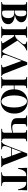

<svg xmlns="http://www.w3.org/2000/svg" viewBox="2221 -2983 776 5258"><g transform="rotate(90 2609.0 -354.0)"><path d="M642.1 -193.8Q642.1 -101.1 569.1 -50.5Q496.1 0 366.2 0H34.2V-20Q66.9 -22 82.5 -28.1Q98.1 -34.2 103.5 -51Q108.9 -67.9 108.9 -106V-602.1Q108.9 -640.1 103.5 -657Q98.1 -673.8 82.5 -679.9Q66.9 -686 34.2 -688V-708H342.8Q462.9 -707 526.4 -664.1Q589.8 -621.1 589.8 -549.8Q589.8 -492.2 539.3 -442.1Q488.8 -392.1 390.1 -374V-372.1Q520 -361.8 581.1 -312Q642.1 -262.2 642.1 -193.8ZM268.1 -602.1V-376H311Q376 -376 402.1 -420.4Q428.2 -464.8 428.2 -539.1Q428.2 -613.8 404.5 -650.9Q380.9 -688 330.1 -688Q303.2 -688 290.5 -680.9Q277.8 -673.8 272.9 -656Q268.1 -638.2 268.1 -602.1ZM476.1 -198.2Q476.1 -276.9 436 -317.9Q396 -358.9 310.1 -358.9H268.1V-106Q268.1 -69.8 272.9 -53Q277.8 -36.1 292.5 -29.5Q307.1 -22.9 336.9 -22.9Q476.1 -22.9 476.1 -198.2Z M1396 -20V0H1112.8V-20Q1141.1 -22 1153.6 -25.9Q1166 -29.8 1166 -40Q1166 -47.9 1154.8 -64.9L1009.8 -299.8Q989.7 -332 976.3 -343Q962.9 -354 939.9 -356V-106Q939.9 -67.9 945.3 -51Q950.7 -34.2 965.8 -28.1Q981 -22 1014.6 -20V0H706.1V-20Q738.8 -22 754.4 -28.1Q770 -34.2 775.4 -51Q780.8 -67.9 780.8 -106V-602.1Q780.8 -640.1 775.4 -657Q770 -673.8 754.4 -679.9Q738.8 -686 706.1 -688V-708H1014.6V-688Q981 -686 965.8 -679.9Q950.7 -673.8 945.3 -657Q939.9 -640.1 939.9 -602.1V-377Q980 -378.9 1012.9 -400.9Q1045.9 -422.9 1087.9 -471.2L1147 -542Q1192.9 -595.2 1192.9 -634.8Q1192.9 -659.2 1173.3 -673.1Q1153.8 -687 1118.7 -689V-708H1360.8V-689Q1280.8 -669.9 1215.8 -592.8L1090.8 -443.8L1323.7 -81.1Q1338.9 -58.1 1355 -43.9Q1371.1 -29.8 1396 -20Z M1647.9 -558.1 1509.8 -199.2Q1481.9 -127 1481.9 -87.9Q1481.9 -50.8 1504.4 -36.4Q1526.9 -22 1570.8 -20V0H1370.6V-20Q1419.9 -28.8 1456.5 -125L1684.6 -710H1753.9L1996.6 -84Q2009.8 -50.8 2026.9 -35.9Q2043.9 -21 2059.6 -20V0H1755.9V-20Q1793.9 -22 1809.8 -29.5Q1825.7 -37.1 1825.7 -56.2Q1825.7 -74.2 1814 -104Z M3089.8 -359.9Q3089.8 -250 3047.4 -165Q3004.9 -80.1 2929.2 -33Q2853.5 14.2 2757.8 14.2Q2658.7 14.2 2584.2 -28.3Q2509.8 -70.8 2468.8 -151.4Q2427.7 -231.9 2426.8 -344.2H2320.8V-106Q2320.8 -67.9 2326.2 -51Q2331.5 -34.2 2346.7 -28.1Q2361.8 -22 2395.5 -20V0H2086.9V-20Q2119.6 -22 2135.3 -28.1Q2150.9 -34.2 2156.2 -51Q2161.6 -67.9 2161.6 -106V-602.1Q2161.6 -640.1 2156.2 -657Q2150.9 -673.8 2135.3 -679.9Q2119.6 -686 2086.9 -688V-708H2395.5V-688Q2361.8 -686 2346.7 -679.9Q2331.5 -673.8 2326.2 -657Q2320.8 -640.1 2320.8 -602.1V-363.8H2426.8Q2429.7 -470.2 2472.7 -551.5Q2515.6 -632.8 2590.1 -677.5Q2664.6 -722.2 2758.8 -722.2Q2857.9 -722.2 2932.9 -679.2Q3007.8 -636.2 3048.8 -554.7Q3089.8 -473.1 3089.8 -359.9ZM2923.8 -356Q2923.8 -460 2901.4 -539.1Q2878.9 -618.2 2840.3 -661.1Q2801.8 -704.1 2754.9 -704.1Q2705.6 -704.1 2669.2 -659.7Q2632.8 -615.2 2612.8 -535.2Q2592.8 -455.1 2592.8 -352.1Q2592.8 -248 2615.2 -168.9Q2637.7 -89.8 2676.3 -46.9Q2714.8 -3.9 2761.7 -3.9Q2809.6 -3.9 2846.7 -48.3Q2883.8 -92.8 2903.8 -172.9Q2923.8 -252.9 2923.8 -356Z M3774.9 -602.1V-106Q3774.9 -67.9 3780.3 -51Q3785.6 -34.2 3800.8 -28.1Q3815.9 -22 3849.6 -20V0H3508.8V-22Q3555.7 -22.9 3577.1 -29.1Q3598.6 -35.2 3607.2 -53.5Q3615.7 -71.8 3615.7 -111.8V-306.2Q3583 -292 3530.5 -281Q3478 -270 3423.8 -270Q3332 -270 3275.9 -305.2Q3241.7 -326.2 3228.8 -358.2Q3215.8 -390.1 3215.8 -444.8V-606.9Q3215.8 -641.1 3209.7 -657.5Q3203.6 -673.8 3188.2 -680.4Q3172.9 -687 3142.6 -688V-708H3443.8V-688Q3415 -687 3400.9 -680.4Q3386.7 -673.8 3380.9 -657.5Q3375 -641.1 3375 -606.9V-417Q3375 -374 3381.8 -350.1Q3388.7 -326.2 3410.2 -314Q3431.6 -301.8 3473.6 -301.8Q3512.7 -301.8 3550.3 -308.3Q3587.9 -314.9 3615.7 -325.2V-602.1Q3615.7 -640.1 3610.4 -657Q3605 -673.8 3589.4 -679.9Q3573.7 -686 3541 -688V-708H3849.6V-688Q3815.9 -686 3800.8 -679.9Q3785.6 -673.8 3780.3 -657Q3774.9 -640.1 3774.9 -602.1Z M4556.6 -20V0H4252.9V-20Q4291 -22 4306.9 -29.5Q4322.8 -37.1 4322.8 -56.2Q4322.8 -74.2 4311 -104L4251 -268.1H4032.7L4006.8 -199.2Q3979 -127 3979 -87.9Q3979 -50.8 4001.5 -36.4Q4023.9 -22 4067.9 -20V0H3867.7V-20Q3917 -28.8 3953.6 -125L4181.6 -710H4251L4493.7 -84Q4506.8 -50.8 4523.9 -35.9Q4541 -21 4556.6 -20ZM4243.7 -288.1 4145 -558.1 4041 -288.1Z M5184.6 -538.1Q5184.6 -491.2 5188 -461.9H5165Q5140.6 -585 5099.1 -635Q5057.6 -685.1 4985.8 -685.1H4962.9V-113.8Q4962.9 -71.8 4971.4 -53Q4980 -34.2 5001.5 -27.6Q5022.9 -21 5069.8 -20V0H4696.8V-20Q4743.7 -21 4765.1 -27.6Q4786.6 -34.2 4795.2 -53Q4803.7 -71.8 4803.7 -113.8V-685.1H4781.7Q4733.9 -685.1 4700.4 -664.1Q4667 -643.1 4642.8 -594.5Q4618.7 -545.9 4601.6 -461.9H4578.6Q4582 -491.2 4582 -538.1Q4582 -612.8 4574.7 -708H5191.9Q5184.6 -612.8 5184.6 -538.1Z"/></g></svg>

Font: Neothic
Style: Regular
Weight: 400
Designer: Vasily Draigo aka Daymarius
Foundry: Vasily Draigo aka Daymarius
Version: Version 1.00 May 8, 2019, initial release